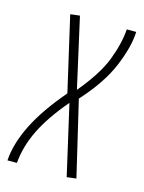

<svg xmlns="http://www.w3.org/2000/svg" viewBox="-103 -591 486 649"><g transform="rotate(15 140.0 -266.5)"><path d="M261 -532H294Q292 -480 263 -410Q234 -340 165 -264L227 -1L194 3L138 -242Q81 -175 52.5 -117Q24 -59 19 0H-14Q-10 -60 23.5 -127Q57 -194 123 -271L63 -532L96 -536L151 -291Q212 -364 234.5 -422Q257 -480 261 -532Z"/></g></svg>

Font: Georama Condensed ExtraLight
Style: Italic
Weight: 200
Width: 3
Italic angle: -9°
Designer: Jean-Baptiste Levee
Foundry: Production Type
Version: Version 1.000